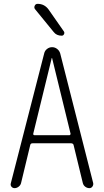

<svg xmlns="http://www.w3.org/2000/svg" viewBox="-20 -975 540 995"><path d="M152.3 -282.2Q151.4 -279.3 153.3 -276.9Q155.3 -274.4 158.2 -274.4H339.8Q342.8 -274.4 344.2 -276.9Q345.7 -279.3 345.7 -282.2L250 -673.8Q250 -674.8 249 -674.8Q248 -674.8 248 -673.8ZM55.7 0Q45.9 0 39.6 -7.3Q33.2 -14.6 36.1 -25.4L209 -698.2Q211.9 -711.9 223.6 -721.2Q235.4 -730.5 250 -730.5Q264.6 -730.5 276.4 -721.2Q288.1 -711.9 292 -698.2L462.9 -26.4Q464.8 -16.6 459 -8.3Q453.1 0 443.4 0Q431.6 0 421.9 -7.3Q412.1 -14.6 409.2 -26.4L361.3 -223.6Q359.4 -231.4 349.6 -232.4H148.4Q138.7 -232.4 136.7 -223.6L88.9 -25.4Q85.9 -14.6 76.2 -7.3Q66.4 0 55.7 0ZM174.8 -955.1Q210.9 -955.1 232.4 -924.8L311.5 -811.5Q315.4 -804.7 311.5 -797.4Q307.6 -790 299.8 -790Q272.5 -790 257.8 -809.6L162.1 -926.8Q155.3 -934.6 159.7 -944.8Q164.1 -955.1 174.8 -955.1Z"/></svg>

Font: Rounded Mgen+ 1mn light
Style: Regular
Weight: 200
Designer: [Source Han Sans]
Ryoko NISHIZUKA  (kana & ideographs); Paul D. Hunt (Latin, Greek & Cyrillic); Wenlong ZHANG  (bopomofo
Version: Version 1.059.20150602